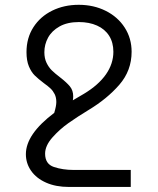

<svg xmlns="http://www.w3.org/2000/svg" viewBox="-20 -578 640 779"><path d="M85 47.5Q85 -33.5 200 -120Q208.5 -148 208.5 -164Q208.5 -182.5 201.8 -196Q195 -209.5 185.2 -218.8Q175.5 -228 157.5 -241Q135 -258 121 -271.8Q107 -285.5 97.2 -308.8Q87.5 -332 87.5 -366.5Q87.5 -424 115.5 -467.5Q143.5 -511 191.8 -534.8Q240 -558.5 299.5 -558.5Q360 -558.5 409 -534Q458 -509.5 486 -466Q514 -422.5 514 -368Q514 -291.5 464.2 -234.2Q414.5 -177 339 -131.5Q294.5 -104.5 258 -78.8Q221.5 -53 192.2 -19.8Q163 13.5 163 45.5Q163 87.5 198.8 99.5Q234.5 111.5 278.5 111.5H510.5V180.5H259.5Q206.5 180.5 167 163Q127.5 145.5 106.2 115Q85 84.5 85 47.5ZM224 -264Q250.5 -243.5 263.8 -227.2Q277 -211 277 -187Q277 -180 275.5 -171L321.5 -198Q379.5 -233 409.8 -276.2Q440 -319.5 440 -368Q440 -405.5 422.8 -432.8Q405.5 -460 373.8 -474.2Q342 -488.5 300 -488.5Q253.5 -488.5 221.8 -470.8Q190 -453 175 -425.2Q160 -397.5 160 -366Q160 -341.5 168.8 -323.2Q177.5 -305 190.2 -292.5Q203 -280 224 -264Z"/></svg>

Font: JuliaMono Light
Style: Regular
Weight: 300
Monospace: yes
Designer: cormullion
Foundry: corm
Version: Version 0.054; ttfautohint (v1.8.4)